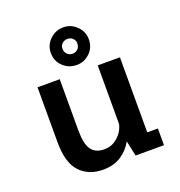

<svg xmlns="http://www.w3.org/2000/svg" viewBox="-135 -858 920 983"><g transform="rotate(-20 325.0 -366.5)"><path d="M261 11.5Q183 11.5 135.8 -38.2Q88.5 -88 88.5 -200.5V-500H209.5V-219.5Q209.5 -147 232 -115.8Q254.5 -84.5 302.5 -84.5Q344.5 -84.5 376.2 -113Q408 -141.5 416.5 -181.5V-500H537.5V-91H595.5V0H441L423 -83.5Q401 -42.5 360.5 -15.5Q320 11.5 261 11.5ZM317.5 -538.5Q274 -538.5 243.2 -567.8Q212.5 -597 212.5 -641.5Q212.5 -683.5 243.2 -713.5Q274 -743.5 317.5 -743.5Q358.5 -743.5 389 -713.5Q419.5 -683.5 419.5 -641.5Q419.5 -597 389 -567.8Q358.5 -538.5 317.5 -538.5ZM317.5 -600Q333.5 -600 345.2 -611.5Q357 -623 357 -642.5Q357 -658.5 345.2 -669.5Q333.5 -680.5 317.5 -680.5Q299.5 -680.5 287.8 -669.5Q276 -658.5 276 -642.5Q276 -623 287.8 -611.5Q299.5 -600 317.5 -600Z"/></g></svg>

Font: Trispace Medium
Style: Regular
Weight: 500
Designer: Tyler Finck
Foundry: Etcetera Type Company
Version: Version 1.210; ttfautohint (v1.8.3)